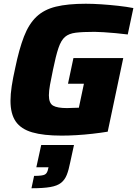

<svg xmlns="http://www.w3.org/2000/svg" viewBox="-20 -716 732 1025"><path d="M309 8Q212 8 152 -9.5Q92 -27 64 -67.5Q36 -108 36 -178Q36 -213 42.5 -256Q49 -299 61 -352Q82 -454 108 -521Q134 -588 174.5 -626.5Q215 -665 278.5 -680.5Q342 -696 438 -696Q476 -696 521 -693Q566 -690 611 -685Q656 -680 692 -673L662 -532Q632 -536 598 -539Q564 -542 534 -544Q504 -546 485 -546Q422 -546 385 -541.5Q348 -537 327 -519Q306 -501 292 -459.5Q278 -418 263 -344Q253 -297 247 -263.5Q241 -230 241 -207Q241 -165 263.5 -152Q286 -139 338 -139Q348 -139 367.5 -140Q387 -141 401 -141L428 -269H343L372 -406H638L555 -13Q518 -7 474.5 -2Q431 3 388 5.5Q345 8 309 8ZM148 289 162 223Q207 223 220 215.5Q233 208 237 185L239 177H174L200 58H375L355 150Q347 191 336.5 217.5Q326 244 306 260Q286 276 248.5 282.5Q211 289 148 289Z"/></svg>

Font: Saira ExtraBold
Style: Italic
Weight: 800
Italic angle: -12°
Designer: Hector Gatti with collaboration of the Omnibus-Type team
Foundry: Omnibus-Type
Version: Version 1.100; ttfautohint (v1.8.3)